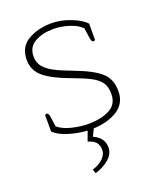

<svg xmlns="http://www.w3.org/2000/svg" viewBox="-132 -578 708 859"><g transform="rotate(-20 222.5 -148.0)"><path d="M167 182Q201 171 219 152.5Q237 134 237 113Q237 91 226 77.5Q215 64 188 56L205 10Q161 7 117.5 -6Q74 -19 50 -42V-117Q50 -124 58 -124Q67 -124 70 -105L77 -57Q100 -37 141 -27Q182 -17 220 -17Q280 -17 320.5 -38Q361 -59 361 -109Q361 -142 347 -162.5Q333 -183 303 -199Q273 -215 213 -237Q136 -265 96.5 -297Q57 -329 57 -380Q57 -441 104 -469Q151 -497 217 -497Q260 -497 306 -479.5Q352 -462 375 -438V-364Q375 -357 367 -357Q362 -357 359.5 -361Q357 -365 355 -375L348 -425Q328 -446 290 -458Q252 -470 217 -470Q164 -470 127.5 -449.5Q91 -429 91 -384Q91 -354 108 -334Q125 -314 155 -298.5Q185 -283 241 -262Q325 -230 360 -198Q395 -166 395 -110Q395 -52 349.5 -22.5Q304 7 234 10L218 44Q267 65 267 113Q267 143 239.5 166.5Q212 190 174 201Z"/></g></svg>

Font: Maitree ExtraLight
Style: Regular
Weight: 275
Designer: CadsonDemak Team
Foundry: CadsonDemak
Version: Version 1.003